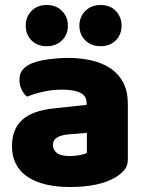

<svg xmlns="http://www.w3.org/2000/svg" viewBox="-20 -733 584 769"><path d="M260 -108Q277 -108 297.5 -111.5Q318 -115 328 -121V-201L256 -195Q228 -193 210 -183Q192 -173 192 -153Q192 -133 207.5 -120.5Q223 -108 260 -108ZM252 -501Q306 -501 350.5 -490Q395 -479 426.5 -456.5Q458 -434 475 -399.5Q492 -365 492 -318V-94Q492 -68 477.5 -51.5Q463 -35 443 -23Q378 16 260 16Q207 16 164.5 6Q122 -4 91.5 -24Q61 -44 44.5 -75Q28 -106 28 -147Q28 -216 69 -253Q110 -290 196 -299L327 -313V-320Q327 -349 301.5 -361.5Q276 -374 228 -374Q191 -374 154.5 -366Q118 -358 89 -346Q76 -355 67 -373.5Q58 -392 58 -412Q58 -438 70.5 -453.5Q83 -469 109 -480Q138 -491 177.5 -496Q217 -501 252 -501ZM252 -630Q252 -595 228.5 -571.5Q205 -548 167 -548Q129 -548 106 -571.5Q83 -595 83 -630Q83 -665 106 -689Q129 -713 167 -713Q205 -713 228.5 -689Q252 -665 252 -630ZM467 -630Q467 -595 444 -571.5Q421 -548 383 -548Q345 -548 321.5 -571.5Q298 -595 298 -630Q298 -665 321.5 -689Q345 -713 383 -713Q421 -713 444 -689Q467 -665 467 -630Z"/></svg>

Font: Baloo Thambi 2 ExtraBold
Style: Regular
Weight: 800
Designer: Aadarsh Rajan and Ek Type
Foundry: Ek Type
Version: Version 1.640;hotconv 1.0.111;makeotfexe 2.5.65597; ttfautoh